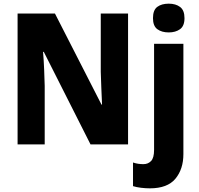

<svg xmlns="http://www.w3.org/2000/svg" viewBox="-20 -788 1087 1048"><path d="M679 0H474L219 -505H215Q219 -457 221 -408Q223 -359 224 -319V0H76V-714H280L534 -217H537Q535 -263 533 -310Q531 -357 530 -396V-714H679ZM815 -689Q815 -733 838.5 -750.5Q862 -768 901 -768Q939 -768 963 -750Q987 -732 987 -689Q987 -646 962.5 -628.5Q938 -611 901 -611Q863 -611 839 -628.5Q815 -646 815 -689ZM798 240Q775 240 750 237Q725 234 706 228V99Q721 104 734.5 106Q748 108 763 108Q788 108 804.5 91Q821 74 821 30V-549H981V53Q981 135 937.5 187.5Q894 240 798 240Z"/></svg>

Font: Noto Sans SemiCondensed ExtraBold
Style: Regular
Weight: 800
Width: 4
Designer: Monotype Design Team
Foundry: Monotype Imaging Inc.
Version: Version 2.013; ttfautohint (v1.8.4.7-5d5b)